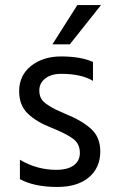

<svg xmlns="http://www.w3.org/2000/svg" viewBox="-20 -736 452 762"><path d="M378 -135Q378 -70 332.5 -32Q287 6 208 6Q116 6 59 -25V-102Q126 -62 203 -62Q249 -62 273 -80Q297 -98 297 -129Q297 -165 270.5 -185Q244 -205 182 -230Q125 -252 90.5 -285Q56 -318 56 -374Q56 -437 103.5 -474.5Q151 -512 222 -512Q301 -512 349 -490V-415Q303 -443 223 -443Q183 -443 159.5 -424.5Q136 -406 136 -377Q136 -359 143 -345.5Q150 -332 170.5 -319Q191 -306 200.5 -301.5Q210 -297 242 -283Q306 -257 342 -224Q378 -191 378 -135ZM257 -560H188L287 -716H381Z"/></svg>

Font: Hind Siliguri
Style: Regular
Weight: 400
Designer: Jyotish Sonowal
Foundry: Indian Type Foundry
Version: Version 1.001;PS 1.0;hotconv 1.0.86;makeotf.lib2.5.63406; tt